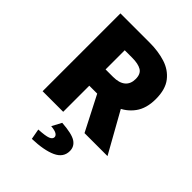

<svg xmlns="http://www.w3.org/2000/svg" viewBox="-252 -770 1134 1134"><g transform="rotate(45 315.0 -203.0)"><path d="M72 0V-650H318Q388 -650 447 -631.5Q506 -613 542 -567Q578 -521 578 -440Q578 -362 542 -313Q506 -264 447 -241Q388 -218 318 -218H244V0ZM244 -354H306Q357 -354 383.5 -376Q410 -398 410 -440Q410 -482 383.5 -498Q357 -514 306 -514H244ZM422 0 287 -263 403 -377 614 0ZM226 244 214 178Q271 175 292.5 166.5Q314 158 314 142Q314 130 300.5 121.5Q287 113 254 110L286 50Q372 56 404 77Q436 98 436 136Q436 190 380.5 215.5Q325 241 226 244Z"/></g></svg>

Font: Source Sans 3 ExtraLight Black
Style: Regular
Weight: 900
Version: Version 3.052;hotconv 1.1.0;makeotfexe 2.6.0